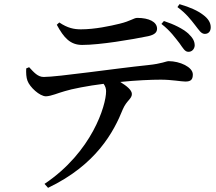

<svg xmlns="http://www.w3.org/2000/svg" viewBox="-20 -829 1040 923"><path d="M843 -621C860 -597 869 -580 885 -580C902 -579 915 -593 916 -610C916 -631 907 -647 885 -668C859 -691 817 -712 768 -728L756 -714C800 -680 823 -646 843 -621ZM918 -708C937 -684 946 -667 964 -666C984 -666 993 -680 993 -698C993 -719 982 -739 956 -758C931 -777 895 -794 843 -809L833 -795C875 -764 897 -735 918 -708ZM692 -655C724 -662 735 -674 735 -691C735 -724 696 -743 640 -743C623 -743 609 -728 555 -715C510 -704 436 -688 369 -688C336 -688 305 -694 265 -721L253 -710C287 -647 318 -613 375 -613C461 -613 614 -639 692 -655ZM211 74C443 -37 527 -195 571 -305C589 -346 614 -354 614 -377C614 -396 589 -416 558 -435C635 -443 707 -446 753 -446C806 -446 851 -437 871 -437C896 -437 907 -445 907 -471C907 -507 844 -535 791 -535C778 -535 760 -523 691 -516C535 -500 258 -459 190 -459C162 -459 143 -481 120 -506L106 -500C105 -478 106 -457 112 -441C123 -410 171 -366 201 -366C227 -367 259 -382 292 -391C323 -401 404 -417 478 -426C487 -414 490 -402 490 -390C490 -322 422 -98 194 55Z"/></svg>

Font: Noto Serif CJK KR SemiBold
Style: Regular
Weight: 600
Designer: Ryoko NISHIZUKA 西塚涼子 (kana & ideographs); Frank Grießhammer (Latin, Greek & Cyrillic); Wenlong ZHANG 张文龙 (bopomofo); San
Foundry: Adobe
Version: Version 2.001;hotconv 1.1.0;makeotfexe 2.6.0